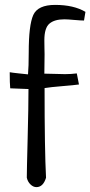

<svg xmlns="http://www.w3.org/2000/svg" viewBox="-20 -725 367 780"><path d="M292 -426.8 300.8 -381.8Q280.3 -378.9 232.4 -375Q184.6 -371.1 161.1 -367.2Q161.1 -116.2 167 -2.9Q155.3 35.2 127.9 35.2Q115.2 35.2 104 24.4Q92.8 13.7 88.9 -2.9Q88.9 -32.2 92.3 -162.1Q95.7 -292 95.7 -363.3L21.5 -366.2Q19.5 -385.7 19.5 -431.6Q29.3 -429.7 56.6 -426.8Q84 -423.8 93.8 -422.9Q96.7 -454.1 96.7 -511.7Q96.7 -623 115.2 -664.1Q133.8 -705.1 204.1 -705.1Q279.3 -705.1 327.1 -676.8L321.3 -641.6Q308.6 -641.6 281.7 -644Q254.9 -646.5 241.2 -646.5Q201.2 -646.5 180.7 -628.9Q160.2 -611.3 160.2 -561.5Q160.2 -545.9 160.6 -527.8Q161.1 -509.8 161.1 -504.9Q161.1 -468.8 160.2 -425.8Q175.8 -425.8 203.6 -424.8Q231.4 -423.8 244.1 -423.8Q268.6 -423.8 292 -426.8Z"/></svg>

Font: Neucha
Style: Regular
Weight: 400
Designer: Jovanny Lemonad
Foundry: Jovanny Lemonad
Version: Version 001.001